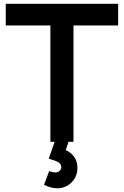

<svg xmlns="http://www.w3.org/2000/svg" viewBox="-20 -740 646 1002"><path d="M363.5 0H243V-607H10V-720H596.5V-607H363.5ZM279 242.5Q245 242.5 210 224.5L236.5 153Q257.5 160 268.5 160Q282.5 160 291.2 151.5Q300 143 300 133Q300 115.5 284 106.5Q268 97.5 234.5 88L270 -14.5L343 -15L323 43Q384 72.5 384 135.5Q384 182 353.2 212.2Q322.5 242.5 279 242.5Z"/></svg>

Font: Vortex Mix
Style: Bold
Weight: 700
Designer: Mikhail Sharanda
Foundry: Mikhail Sharanda
Version: Version 4.504;Glyphs 3.1.2 (3151)